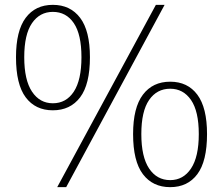

<svg xmlns="http://www.w3.org/2000/svg" viewBox="-20 -760 920 792"><path d="M198 -305Q270 -305 310.5 -358.5Q351 -412 351 -524Q351 -633 310.5 -686.5Q270 -740 198 -740Q126 -740 86 -686.5Q46 -633 46 -524Q46 -412 86 -358.5Q126 -305 198 -305ZM659 -740H623L216 12H253ZM198 -334Q144 -334 112 -382Q80 -430 80 -524Q80 -618 112 -664.5Q144 -711 198 -711Q253 -711 284.5 -664.5Q316 -618 316 -524Q316 -430 284.5 -382Q253 -334 198 -334ZM682 12Q754 12 794 -41.5Q834 -95 834 -207Q834 -316 794 -369.5Q754 -423 682 -423Q610 -423 569.5 -369.5Q529 -316 529 -207Q529 -95 569.5 -41.5Q610 12 682 12ZM682 -17Q627 -17 595 -65Q563 -113 563 -207Q563 -301 595 -347.5Q627 -394 682 -394Q736 -394 768 -347.5Q800 -301 800 -207Q800 -113 768 -65Q736 -17 682 -17Z"/></svg>

Font: Spoqa Han Sans Neo Thin
Style: Regular
Weight: 100
Designer: [Spoqa Han Sans Neo] Dong-huui Kim  Younghwa Kang  Yujin Lee  [Noto Sans] Ryoko NISHIZUKA  (kana & ideographs); Paul D. 
Foundry: Spoqa (http://www.spoqa-han-sans.com)
Version: Version 1.100;hotconv 1.0.109;makeotfexe 2.5.65596